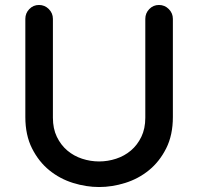

<svg xmlns="http://www.w3.org/2000/svg" viewBox="-20 -733 798 773"><path d="M82 -262V-657Q82 -680 98 -696.5Q114 -713 137 -713Q160 -713 176.5 -696.5Q193 -680 193 -657V-259Q193 -215 209 -182Q225 -149 251 -127Q277 -105 310.5 -94Q344 -83 379 -83Q414 -83 447.5 -94Q481 -105 507 -127Q533 -149 549 -182Q565 -215 565 -259V-657Q565 -680 581 -696.5Q597 -713 620 -713Q643 -713 659.5 -696.5Q676 -680 676 -657V-262Q676 -189 649 -135.5Q622 -82 579.5 -47.5Q537 -13 484 3.5Q431 20 379 20Q327 20 274 3.5Q221 -13 178.5 -47.5Q136 -82 109 -135.5Q82 -189 82 -262Z"/></svg>

Font: Varela Round Precious
Style: Medium
Weight: 500
Designer: Joe Prince
Foundry: Joe Prince
Version: Version 1.000